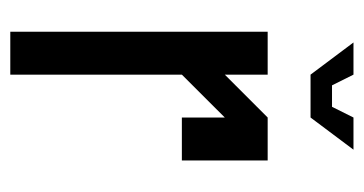

<svg xmlns="http://www.w3.org/2000/svg" viewBox="-187 -520 707 373"><g transform="rotate(90 166.5 -333.5)"><path d="M208.3 -416.7 125 -333.3V0H41.7V-500H125V-416.7L208.3 -500H291.7V-333.3H208.3ZM125 -583.3 62.5 -666.7H125L145.8 -625H187.5L208.3 -666.7H270.8L208.3 -583.3Z"/></g></svg>

Font: Yulong
Style: Regular
Weight: 400
Designer: GGBotNet
Foundry: f0n7.com
Version: 1.00